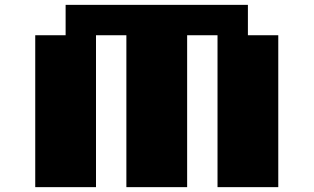

<svg xmlns="http://www.w3.org/2000/svg" viewBox="-20 -770 1290 790"><path d="M250 -750H1000V-625H1125V0H875V-625H750V0H500V-625H375V0H125V-625H250Z"/></svg>

Font: Dogica Pixel
Style: Bold
Weight: 700
Designer: Roberto Mocci
Version: Version 001.000